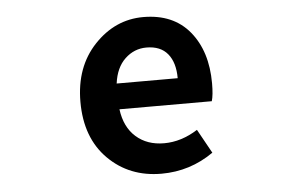

<svg xmlns="http://www.w3.org/2000/svg" viewBox="-45 -638 1091 716"><g transform="rotate(-5 500.0 -280.0)"><path d="M532.2 13.7Q412.1 13.7 333 -65.4Q253.9 -144.5 253.9 -279.3Q253.9 -410.2 331.5 -492.2Q409.2 -574.2 514.6 -574.2Q627 -574.2 688 -500Q749 -425.8 749 -305.7Q749 -261.7 742.2 -239.3H396.5Q405.3 -171.9 446.8 -135.3Q488.3 -98.6 551.8 -98.6Q616.2 -98.6 677.7 -137.7L727.5 -47.9Q639.6 13.7 532.2 13.7ZM394.5 -335.9H623Q623 -394.5 596.2 -427.2Q569.3 -460 516.6 -460Q470.7 -460 436.5 -427.7Q402.3 -395.5 394.5 -335.9Z"/></g></svg>

Font: Gen Shin Gothic Monospace Bold
Style: Bold
Weight: 700
Designer: [Source Han Sans]
Ryoko NISHIZUKA  (kana & ideographs); Paul D. Hunt (Latin, Greek & Cyrillic); Wenlong ZHANG  (bopomofo
Version: Version 1.002.20150607